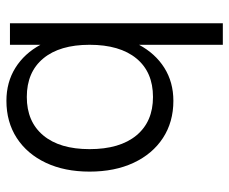

<svg xmlns="http://www.w3.org/2000/svg" viewBox="-78 -473 714 598"><g transform="rotate(-90 279.0 -174.0)"><path d="M505.5 -500V163H438.5V-98Q411.5 -47.5 366.8 -19.2Q322 9 264 9Q198 9 148.2 -23.5Q98.5 -56 71 -114.8Q43.5 -173.5 43.5 -252Q43.5 -330 71 -388.2Q98.5 -446.5 148.2 -478.8Q198 -511 264 -511Q322 -511 366.8 -483Q411.5 -455 438.5 -405V-500ZM113.5 -252Q113.5 -158 156.2 -106.2Q199 -54.5 276 -54.5Q353.5 -54.5 396 -106.2Q438.5 -158 438.5 -252Q438.5 -345 396 -396.2Q353.5 -447.5 276 -447.5Q199 -447.5 156.2 -396.2Q113.5 -345 113.5 -252Z"/></g></svg>

Font: Overused Grotesk Book
Style: Regular
Weight: 375
Version: Version 0.004